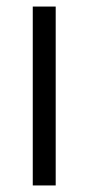

<svg xmlns="http://www.w3.org/2000/svg" viewBox="-20 -566 269 586"><path d="M150 -546V0H80V-546Z"/></svg>

Font: Fz Poppins Light
Style: Regular
Weight: 300
Designer: Ninad Kale (Devanagari), Jonny Pinhorn (Latin)
Foundry: Indian Type Foundry
Version: Vit hóa bi Vntype.Com & FontZin.Com